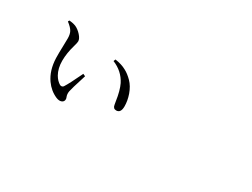

<svg xmlns="http://www.w3.org/2000/svg" viewBox="-44 -850 1588 1211"><g transform="rotate(30 750.0 -244.5)"><path d="M377 -15.6Q327.1 -37.1 293.9 -84Q252 -143.6 249 -231.4Q248 -263.7 250 -326.2Q251 -360.4 251 -375Q251 -405.3 241.2 -423.8Q230.5 -444.3 198.2 -468.8L203.1 -478.5Q227.5 -477.5 251 -468.8Q275.4 -458 296.4 -434.6Q317.4 -411.1 317.4 -392.6Q317.4 -381.8 309.6 -355.5Q291 -292 291 -236.8Q291 -181.6 313.5 -141.6Q331.1 -111.3 356.4 -96.7Q372.1 -90.8 380.9 -102.5Q402.3 -135.7 445.3 -226.6Q446.3 -229.5 447.3 -231.4L464.8 -223.6Q462.9 -218.8 460 -208Q429.7 -113.3 425.8 -91.8Q421.9 -70.3 428.7 -52.7Q432.6 -43.9 432.6 -37.1Q432.6 -19.5 416.5 -12.7Q400.4 -5.9 377 -15.6ZM742.2 -134.8Q719.7 -134.8 715.8 -160.2Q714.8 -167 711.9 -182.6Q701.2 -256.8 680.7 -298.8Q646.5 -366.2 572.3 -396.5L578.1 -411.1Q626 -404.3 659.2 -385.7Q687.5 -371.1 715.8 -342.3Q744.1 -313.5 760.7 -266.6Q775.4 -223.6 775.4 -183.6Q775.4 -134.8 742.2 -134.8Z"/></g></svg>

Font: Bpmf GenRyu Min R
Style: R
Weight: 400
Foundry: But Ko
Version: Version 1.320